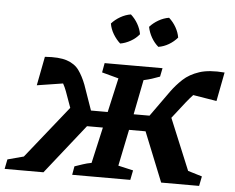

<svg xmlns="http://www.w3.org/2000/svg" viewBox="-72 -829 1091 892"><g transform="rotate(5 473.5 -383.0)"><path d="M162 0H-19L-10 -45L65 -65L260 -309L233 -384Q226 -403 217 -419L96 -400L122 -535Q188 -540 225 -527.5Q262 -515 281.5 -488Q301 -461 316 -422L357 -305H435L471 -465L393 -486L401 -530H671L663 -490Q641 -482 626 -477Q611 -472 588 -467L556 -305H630L715 -424Q738 -456 767.5 -483.5Q797 -511 842.5 -526Q888 -541 960 -535L934 -400L824 -418Q809 -402 793 -382L732 -304L831 -65L897 -45L888 0H711L618 -231H541L506 -61L576 -45L567 0H296L303 -40Q324 -47 341.5 -53Q359 -59 381 -63L419 -231H345ZM503 -766Q523 -748 536 -725Q549 -702 553 -678Q537 -658 513 -644.5Q489 -631 465 -627Q446 -644 432 -667.5Q418 -691 414 -716Q431 -735 454.5 -748.5Q478 -762 503 -766ZM681 -766Q701 -748 714 -725Q727 -702 731 -678Q714 -658 691 -644.5Q668 -631 643 -627Q624 -643 610.5 -666.5Q597 -690 592 -716Q609 -735 632.5 -748.5Q656 -762 681 -766Z"/></g></svg>

Font: Piazzolla SC SemiBold
Style: Italic
Weight: 600
Italic angle: -11.3°
Designer: Juan Pablo del Peral
Foundry: Huerta Tipografica
Version: Version 1.330